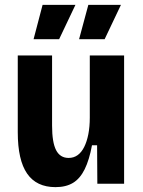

<svg xmlns="http://www.w3.org/2000/svg" viewBox="-20 -755 589 789"><path d="M208 14Q130 14 91.5 -41.5Q53 -97 53 -212V-527H194V-239Q194 -170 210.5 -138Q227 -106 262 -106Q283 -106 299 -117.5Q315 -129 326 -151Q337 -173 343 -203.5Q349 -234 349 -272V-527H490V-216V0H380L379 -158H358Q347 -98 328 -59.5Q309 -21 280 -3.5Q251 14 208 14ZM223 -594H118L155 -735H290ZM410 -594H305L343 -735H477Z"/></svg>

Font: Bricolage Grotesque SemiCondensed
Style: Bold
Weight: 700
Width: 4
Designer: Mathieu Triay
Foundry: Atelier Triay
Version: Version 1.001;gftools[0.9.33.dev8+g029e19f]